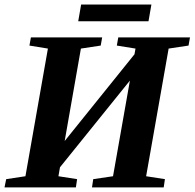

<svg xmlns="http://www.w3.org/2000/svg" viewBox="-26 -818 850 838"><path d="M-6.3 0 1 -36.1 85 -48.8 183.1 -606 102.5 -619.1 108.9 -654.8H419.9L413.6 -619.1L327.1 -606L256.3 -202.6L561 -581.1L565.4 -606L483.9 -619.1L490.2 -654.8H803.2L796.9 -619.1L710 -606L611.8 -48.8L693.8 -36.1L688.5 0H375.5L380.9 -36.1L467.3 -48.8L541 -466.3L235.8 -87.9L229 -48.8L310.5 -36.1L305.2 0ZM315.4 -725.1 328.1 -798.3H634.8L622.1 -725.1Z"/></svg>

Font: Liberation Serif
Style: Bold Italic
Weight: 700
Italic angle: -16.333°
Designer: Steve Matteson
Foundry: Ascender Corporation
Version: Version 2.1.5